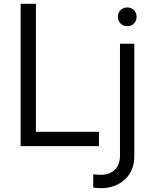

<svg xmlns="http://www.w3.org/2000/svg" viewBox="-20 -765 800 1005"><path d="M88 -745H168V-75H498V0H88ZM468 216V147Q489 150 510 150Q553 150 580.5 124Q608 98 608 50V-536H683V50Q683 130 633 175Q583 220 508 220Q481 220 468 216ZM646 -726Q667 -726 681 -712Q695 -698 695 -677Q695 -656 681 -642Q667 -628 646 -628Q625 -628 611 -642Q597 -656 597 -677Q597 -698 611 -712Q625 -726 646 -726Z"/></svg>

Font: Eudoxus Sans
Style: Regular
Weight: 400
Designer: Stijn de Vries
Foundry: tokotype
Version: Version 2.005